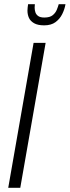

<svg xmlns="http://www.w3.org/2000/svg" viewBox="-20 -889 330 909"><path d="M19 0 139 -686H196L76 0ZM189 -769Q159 -769 141.5 -779Q124 -789 117 -804.5Q110 -820 110 -839Q110 -846 111 -854Q112 -862 113 -869H145Q145 -866 144.5 -861Q144 -856 144 -853Q144 -842 147.5 -831Q151 -820 161 -813Q171 -806 190 -806Q216 -806 229.5 -817Q243 -828 249 -843Q255 -858 258 -869H290Q286 -845 274.5 -822Q263 -799 242.5 -784Q222 -769 189 -769Z"/></svg>

Font: Archivo ExtraCondensed ExtraLight
Style: Italic
Weight: 250
Width: 2
Italic angle: -10°
Designer: Hector Gatti
Foundry: Omnibus-Type
Version: Version 2.001